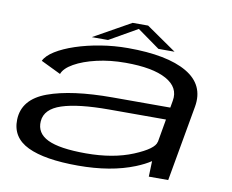

<svg xmlns="http://www.w3.org/2000/svg" viewBox="-78 -814 1113 921"><g transform="rotate(10 478.0 -353.0)"><path d="M700.5 0 703 -76Q674.5 -57 631.5 -39.5Q516 7 356.5 7Q194 7 111.2 -32.8Q28.5 -72.5 31 -160Q34 -259.5 149.2 -301.8Q264.5 -344 464 -344H744.5L750.5 -378.5Q762.5 -444.5 695.8 -481.5Q629 -518.5 496.5 -518.5Q421.5 -518.5 356.8 -503.5Q292 -488.5 248.8 -464Q205.5 -439.5 195.5 -411L98.5 -458Q110.5 -484 148.5 -507.8Q186.5 -531.5 242 -550Q297.5 -568.5 363 -579.2Q428.5 -590 495.5 -590Q687 -590 783.2 -533.8Q879.5 -477.5 860.5 -369L795 0ZM714.5 -172 734 -284H457Q306.5 -284 227.5 -258Q148.5 -232 144 -172Q139.5 -113.5 197.2 -85.5Q255 -57.5 383.5 -57.5Q515.5 -57.5 611.8 -97.2Q708 -137 714 -172ZM315 -611.5 496 -713H571.5L718 -611.5H639.5L530.5 -689.5L394 -611.5Z"/></g></svg>

Font: Anybody UltraExpanded Regular
Style: Italic
Weight: 400
Width: 9
Italic angle: -10°
Designer: Tyler Finck
Foundry: Etcetera Type Company
Version: Version 1.010; ttfautohint (v1.8.3) -l 8 -r 50 -G 200 -x 14 